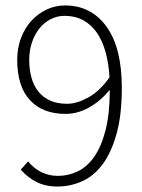

<svg xmlns="http://www.w3.org/2000/svg" viewBox="-20 -671 519 703"><path d="M226 -291Q261 -291 303 -314Q345 -337 381 -388Q378 -439 366.5 -480.5Q355 -522 334.5 -551.5Q314 -581 284.5 -597Q255 -613 216 -613Q189 -613 165 -600.5Q141 -588 124 -566.5Q107 -545 97 -515.5Q87 -486 87 -452Q87 -417 95 -387.5Q103 -358 120 -336.5Q137 -315 163 -303Q189 -291 226 -291ZM191 12Q146 12 113 -5Q80 -22 56 -50L83 -80Q104 -54 132 -40.5Q160 -27 192 -27Q230 -27 264.5 -43.5Q299 -60 325 -97Q351 -134 366.5 -194.5Q382 -255 382 -342Q349 -302 307 -278Q265 -254 220 -254Q136 -254 89.5 -304.5Q43 -355 43 -452Q43 -495 57 -532Q71 -569 95 -595Q119 -621 150.5 -636Q182 -651 218 -651Q314 -651 370 -573.5Q426 -496 426 -350Q426 -249 406.5 -180Q387 -111 355 -68.5Q323 -26 280 -7Q237 12 191 12Z"/></svg>

Font: hySource Sans Pro Light
Style: Regular
Weight: 300
Designer: Paul D. Hunt
Foundry: Adobe Systems Incorporated
Version: Version 2.021;PS 2.000;hotconv 1.0.86;makeotf.lib2.5.63406